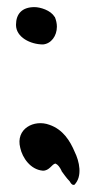

<svg xmlns="http://www.w3.org/2000/svg" viewBox="-20 -476 268 540"><path d="M25 -406C25 -371 66 -351 101 -351C124 -353 140 -375 140 -401C140 -410 138 -419 134 -429H133C123 -447 93 -456 77 -456C42 -456 25 -437 25 -406ZM37 -60C43 -32 66 1 100 4C119 5 126 -15 136 -16C143 -13 148 -6 153 4V5C157 10 166 24 176 34C178 37 181 44 187 44H189C213 20 203 -23 190 -49C177 -80 157 -112 119 -125C76 -141 23 -114 37 -60Z"/></svg>

Font: Vapor
Style: Sbd
Weight: 600
Foundry: Cannot Into Space Fonts
Version: Version 0.179